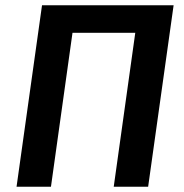

<svg xmlns="http://www.w3.org/2000/svg" viewBox="-20 -711 701 731"><path d="M544 0H413L495 -586H256L174 0H43L140 -691H641Z"/></svg>

Font: FiraGO Medium
Style: Italic
Weight: 500
Italic angle: -8°
Designer: bBox Type GmbH
Foundry: bBox Type GmbH
Version: Version 1.001